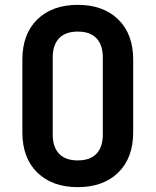

<svg xmlns="http://www.w3.org/2000/svg" viewBox="-20 -760 640 790"><path d="M300 10Q195 10 133.5 -50Q72 -110 72 -216V-514Q72 -620 133.5 -680Q195 -740 300 -740Q405 -740 466.5 -680Q528 -620 528 -515V-216Q528 -110 466.5 -50Q405 10 300 10ZM300 -100Q351 -100 377 -127.5Q403 -155 403 -206V-524Q403 -575 377 -602.5Q351 -630 300 -630Q249 -630 223 -602.5Q197 -575 197 -524V-206Q197 -155 223 -127.5Q249 -100 300 -100Z"/></svg>

Font: JetBrains Mono NL
Style: Bold
Weight: 700
Monospace: yes
Designer: Philipp Nurullin, Konstantin Bulenkov
Foundry: JetBrains
Version: Version 2.305; ttfautohint (v1.8.4.7-5d5b)